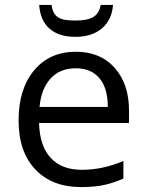

<svg xmlns="http://www.w3.org/2000/svg" viewBox="-20 -757 601 787"><path d="M312 9.8Q193.4 9.8 124.8 -62.5Q56.2 -134.8 56.2 -263.2Q56.2 -392.6 119.9 -468.8Q183.6 -544.9 291 -544.9Q391.6 -544.9 450.2 -478.8Q508.8 -412.6 508.8 -304.2V-252.9H140.1Q142.6 -158.7 187.7 -109.9Q232.9 -61 314.9 -61Q401.4 -61 485.8 -97.2V-24.9Q442.9 -6.3 404.5 1.7Q366.2 9.8 312 9.8ZM290 -477.1Q225.6 -477.1 187.3 -435.1Q148.9 -393.1 142.1 -318.8H421.9Q421.9 -395.5 387.7 -436.3Q353.5 -477.1 290 -477.1ZM289.6 -606Q221.2 -606 183.1 -639.4Q145 -672.9 140.6 -736.8H191.4Q194.3 -712.9 204.3 -699.2Q214.4 -685.5 232.2 -679.2Q250 -672.9 291.5 -672.9Q340.8 -672.9 364.3 -688.5Q387.7 -704.1 392.6 -736.8H443.4Q438.5 -675.3 397.7 -640.6Q356.9 -606 289.6 -606Z"/></svg>

Font: Open Sans ACDW
Style: acdw
Weight: 400
Foundry: Ascender Corporation
Version: Version 1.10